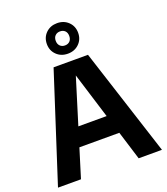

<svg xmlns="http://www.w3.org/2000/svg" viewBox="-175 -1120 1077 1240"><g transform="rotate(-20 364.0 -500.0)"><path d="M7 0 246 -740H482.5L721.5 0H561.5L354.5 -669H371.5L165 0ZM173 -197.5 208 -327H520L554.5 -197.5ZM364 -791Q317.5 -791 287 -820.8Q256.5 -850.5 256.5 -895.5Q256.5 -941 287 -970.8Q317.5 -1000.5 364 -1000.5Q410.5 -1000.5 441 -970.8Q471.5 -941 471.5 -895.5Q471.5 -850.5 441 -820.8Q410.5 -791 364 -791ZM364 -847.5Q385 -847.5 397.8 -860.5Q410.5 -873.5 410.5 -896Q410.5 -918.5 397.8 -931.2Q385 -944 364 -944Q343.5 -944 330.5 -931.2Q317.5 -918.5 317.5 -896Q317.5 -873.5 330.5 -860.5Q343.5 -847.5 364 -847.5Z"/></g></svg>

Font: Encode Sans SC
Style: Bold
Weight: 700
Version: Version 3.002